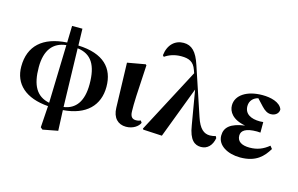

<svg xmlns="http://www.w3.org/2000/svg" viewBox="-121 -1141 2621 1686"><g transform="rotate(15 1190.0 -298.5)"><path d="M474 -540C603 -524 657 -433 657 -262C657 -105 595 -25 488 -10ZM356 -13C237 -37 187 -128 187 -292C187 -448 254 -529 371 -541ZM470 -717H376L372 -565C154 -552 37 -445 37 -258C37 -99 148 3 354 18L341 214L360 230L497 204L489 18C698 2 806 -109 806 -278C806 -447 706 -556 474 -565Z M1061 16C1125 16 1172 -19 1186 -53L1174 -71C1163 -66 1150 -62 1131 -62C1101 -62 1078 -77 1078 -131C1076 -199 1080 -290 1096 -552L1088 -559L925 -530L937 -123C939 -33 988 16 1061 16Z M1844 -110C1831 -104 1808 -101 1793 -101C1739 -101 1697 -133 1664 -233L1519 -668C1482 -782 1435 -827 1362 -827C1285 -827 1224 -774 1213 -675L1224 -663C1259 -688 1309 -708 1372 -708C1442 -708 1485 -690 1509 -621L1519 -593L1210 -7L1216 1L1387 10L1564 -457L1617 -146C1637 -15 1687 17 1743 17C1801 17 1842 -24 1854 -93Z M2331 -152C2280 -110 2227 -88 2157 -88C2085 -88 2043 -114 2043 -167C2043 -213 2083 -242 2185 -242C2195 -242 2205 -241 2216 -240V-336C2206 -335 2195 -334 2186 -334C2103 -334 2045 -365 2045 -436C2045 -486 2079 -517 2120 -527L2177 -466C2205 -436 2231 -420 2261 -420C2304 -420 2334 -448 2332 -483C2309 -543 2224 -563 2150 -563C2008 -563 1912 -500 1912 -407C1912 -350 1952 -286 2070 -265C1940 -247 1890 -201 1890 -126C1890 -36 1987 17 2099 17C2244 17 2306 -52 2351 -127Z"/></g></svg>

Font: Noto Serif CJK JP Black
Style: Regular
Weight: 900
Designer: Ryoko NISHIZUKA 西塚涼子 (kana & ideographs); Frank Grießhammer (Latin, Greek & Cyrillic); Wenlong ZHANG 张文龙 (bopomofo); San
Foundry: Adobe Systems Incorporated
Version: Version 1.001;PS 1.001;hotconv 16.6.54;makeotf.lib2.5.65590